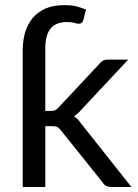

<svg xmlns="http://www.w3.org/2000/svg" viewBox="-20 -744 548 764"><path d="M160.2 -302.7Q166 -302.7 182.6 -302.7Q193.4 -302.7 200.2 -305.7Q206.1 -308.6 213.9 -317.4Q267.6 -374 374 -488.3Q380.9 -497.1 388.7 -502Q396.5 -506.8 409.2 -506.8Q436.5 -506.8 490.2 -506.8Q443.4 -457 303.7 -307.6Q290 -291 274.4 -281.2Q283.2 -275.4 291 -267.6Q297.9 -259.8 304.7 -250Q370.1 -167 502.9 0Q482.4 0 422.9 0Q411.1 0 403.3 -3.9Q394.5 -7.8 388.7 -17.6Q334 -86.9 222.7 -224.6Q214.8 -235.4 208 -238.3Q200.2 -242.2 185.5 -242.2Q176.8 -242.2 160.2 -242.2Q160.2 -181.6 160.2 0Q137.7 0 70.3 0Q70.3 -37.1 70.3 -146.5Q70.3 -245.1 70.3 -541Q70.3 -582 80.1 -616.2Q90.8 -649.4 111.3 -673.8Q131.8 -697.3 163.1 -710.9Q194.3 -723.6 237.3 -723.6Q261.7 -723.6 280.3 -719.7Q299.8 -714.8 322.3 -706.1Q318.4 -693.4 312.5 -667Q309.6 -656.2 303.7 -652.3Q298.8 -649.4 292 -649.4Q286.1 -649.4 275.4 -653.3Q264.6 -656.2 245.1 -656.2Q203.1 -656.2 181.6 -630.9Q160.2 -604.5 160.2 -551.8Q160.2 -468.8 160.2 -302.7Z"/></svg>

Font: Lato
Style: Regular
Weight: 400
Designer: Lukasz Dziedzic with Adam Twardoch and Botio Nikoltchev
Version: Version 2.015; 2015-08-06; http://www.latofonts.com/